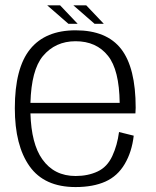

<svg xmlns="http://www.w3.org/2000/svg" viewBox="-20 -714 598 738"><path d="M270.5 5Q338 5 385 -16Q432 -37 459.5 -83.8Q487 -130.5 494 -192.5L437.5 -206.5Q431 -156 411.5 -114Q392 -72 355 -54.8Q318 -37.5 270.5 -37.5Q188 -37.5 142.5 -102Q100.5 -161 97 -278H500.5Q501.5 -288.5 501.5 -300Q501.5 -453.5 445.8 -525.5Q390 -597.5 270.5 -597.5Q154.5 -597.5 95.8 -525Q37 -452.5 37 -298Q37 -154.5 93.8 -74.8Q150.5 5 270.5 5ZM97 -318.5Q100.5 -444.5 144.5 -498Q192.5 -555.5 270.5 -555.5Q350.5 -555.5 395 -499.5Q438.5 -445.5 440 -318.5ZM343.5 -622.5H379L311.5 -693.5H262ZM243 -622.5H278.5L211 -693.5H161.5Z"/></svg>

Font: Anybody Light
Style: Regular
Weight: 300
Designer: Tyler Finck
Foundry: Etcetera Type Company
Version: Version 1.111; ttfautohint (v1.8.4)